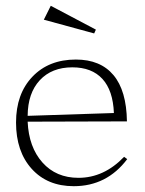

<svg xmlns="http://www.w3.org/2000/svg" viewBox="-20 -621 498 661"><path d="M372.1 -231.9Q369.1 -309.6 332.5 -349.4Q295.9 -389.2 229 -389.2Q158.2 -389.2 116.9 -344.7Q75.7 -300.3 75.2 -222.2ZM35.2 -199.2Q35.2 -297.9 91.6 -356.9Q147.9 -416 241.2 -416Q325.7 -416 370.6 -362.5Q415.5 -309.1 417 -203.1L75.2 -202.1Q79.1 -114.3 126.2 -61.5Q173.3 -8.8 250 -8.8Q337.9 -8.8 407.2 -81.1L418 -73.2Q347.7 20 233.9 20Q143.1 20 89.1 -39.8Q35.2 -99.6 35.2 -199.2ZM130.9 -553.2 154.8 -601.1 310.1 -519 304.2 -505.9Z"/></svg>

Font: Halibut Thin
Style: Regular
Weight: 250
Designer: Matteo Maggi
Foundry: Collletttivo
Version: Version 3.080 | FøM Fix